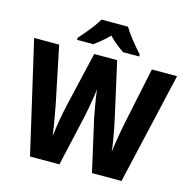

<svg xmlns="http://www.w3.org/2000/svg" viewBox="-129 -1058 1177 1186"><g transform="rotate(15 459.0 -465.5)"><path d="M916 -714 752 0H563L488 -332Q485 -349 479 -381Q473 -413 467.5 -448Q462 -483 459 -508Q457 -485 451.5 -450.5Q446 -416 440 -383Q434 -350 430 -332L355 0H167L2 -714H162L237 -352Q241 -329 247.5 -294Q254 -259 260 -222.5Q266 -186 269 -159Q273 -190 279 -229Q285 -268 292 -304Q299 -340 304 -361L386 -714H533L612 -361Q617 -340 624 -303.5Q631 -267 637.5 -228Q644 -189 647 -159Q650 -185 655.5 -220.5Q661 -256 667.5 -291.5Q674 -327 679 -352L755 -714ZM544 -931Q564 -897 597 -856Q630 -815 658 -784V-771H556Q533 -786 508 -806Q483 -826 459 -851Q434 -826 410 -806Q386 -786 364 -771H261V-784Q278 -803 300 -829Q322 -855 342.5 -882.5Q363 -910 375 -931Z"/></g></svg>

Font: Noto Sans Kannada SemiCondensed ExtraBold
Style: Regular
Weight: 800
Width: 4
Designer: Jelle Bosma - Monotype Design Team
Foundry: Monotype Imaging Inc.
Version: Version 2.005; ttfautohint (v1.8.4.7-5d5b)